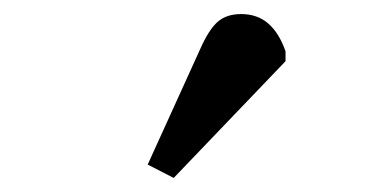

<svg xmlns="http://www.w3.org/2000/svg" viewBox="-20 -828 526 273"><path d="M227 -575 190 -594 265 -759Q277 -786 289.5 -797Q302 -808 323 -808Q346 -808 361.5 -794.5Q377 -781 386 -755V-741Z"/></svg>

Font: Literata 18pt SemiBold
Style: Italic
Weight: 600
Italic angle: -2°
Designer: Latin by Veronika Burian and Jose Scaglione. Greek by Irene Vlachou. Cyrillic by Vera Evstafieva
Foundry: TypeTogether
Version: Version 3.103;gftools[0.9.29]